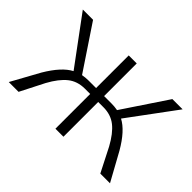

<svg xmlns="http://www.w3.org/2000/svg" viewBox="-117 -939 1219 1219"><g transform="rotate(45 493.0 -329.0)"><path d="M843 -189 947 0H860L778 -161Q736 -238 689.5 -275Q643 -312 576 -312H529V0H457V-312H410Q343 -312 296.5 -275Q250 -238 208 -161L126 0H38L142 -189Q210 -304 280 -340L45 -658H137L336 -360Q363 -365 390 -365H457V-658H529V-365H596Q623 -365 650 -360L849 -658H941L706 -340Q777 -303 843 -189Z"/></g></svg>

Font: EauTestInfant
Style: Regular
Weight: 400
Designer: Christian Thalmann (Catharsis Fonts)
Version: Version 0.001;PS 000.001;hotconv 1.0.88;makeotf.lib2.5.64775